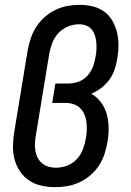

<svg xmlns="http://www.w3.org/2000/svg" viewBox="-20 -763 540 791"><path d="M208 8Q179 8 151 2Q123 -4 100.5 -19Q78 -34 62.5 -57Q47 -80 40 -106.5Q33 -133 33.5 -162.5Q34 -192 39 -221L94 -556Q99 -581 107 -605.5Q115 -630 129.5 -652.5Q144 -675 164.5 -693Q185 -711 209 -722.5Q233 -734 258 -738.5Q283 -743 309 -743Q336 -743 362.5 -736.5Q389 -730 409.5 -715Q430 -700 443 -677.5Q456 -655 462 -629.5Q468 -604 468 -576.5Q468 -549 463 -522Q460 -500 452.5 -477.5Q445 -455 431 -435.5Q417 -416 397.5 -401Q378 -386 356 -377Q379 -364 395.5 -342Q412 -320 419.5 -293.5Q427 -267 427.5 -238Q428 -209 423 -180Q419 -155 411 -130Q403 -105 388.5 -82.5Q374 -60 353.5 -42Q333 -24 308.5 -12.5Q284 -1 258.5 3.5Q233 8 208 8ZM210 -72Q233 -72 256 -80.5Q279 -89 296 -107Q313 -125 321.5 -148Q330 -171 334 -194Q337 -210 337.5 -227.5Q338 -245 336 -261Q334 -277 327.5 -292Q321 -307 309.5 -318Q298 -329 282.5 -334Q267 -339 250 -339H195L208 -419H263Q284 -419 305 -427Q326 -435 341 -452Q356 -469 363.5 -489.5Q371 -510 374 -531Q377 -546 377.5 -561Q378 -576 376.5 -590.5Q375 -605 370.5 -618.5Q366 -632 357 -642.5Q348 -653 334.5 -658Q321 -663 306 -663Q283 -663 260.5 -654Q238 -645 221.5 -627.5Q205 -610 196 -587.5Q187 -565 183 -542L128 -207Q125 -191 124 -175Q123 -159 125.5 -143.5Q128 -128 134.5 -114.5Q141 -101 152.5 -91Q164 -81 179 -76.5Q194 -72 210 -72Z"/></svg>

Font: Iosevka Slab Medium
Style: Italic
Weight: 500
Italic angle: -9°
Monospace: yes
Designer: Belleve Invis
Foundry: Belleve Invis
Version: Version 11.1.0; ttfautohint (v1.8.3)